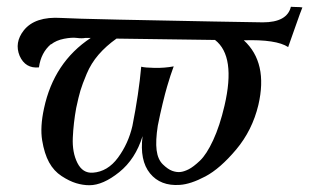

<svg xmlns="http://www.w3.org/2000/svg" viewBox="-20 -533 913 567"><path d="M324 -419Q293 -397 271 -371.5Q249 -346 236 -315Q223 -284 217.5 -265.5Q212 -247 205 -214Q197 -170 195 -126.5Q193 -83 208.5 -52Q224 -21 254 -23Q298 -26 328.5 -67.5Q359 -109 371 -161Q390 -257 397 -336Q408 -333 437 -332.5Q466 -332 493 -337Q493 -336 490.5 -330Q488 -324 483.5 -310Q479 -296 473.5 -277.5Q468 -259 460.5 -228Q453 -197 446 -162Q439 -117 442.5 -89.5Q446 -62 461 -47.5Q476 -33 488.5 -28.5Q501 -24 512 -25Q523 -26 537 -33Q551 -40 570.5 -58.5Q590 -77 609.5 -119Q629 -161 643 -221Q677 -367 615 -415ZM743 -223Q725 -148 677.5 -91.5Q630 -35 586.5 -12Q543 11 511 13Q454 17 423 -21Q392 -59 401 -131Q380 -63 332 -24.5Q284 14 244 14Q225 14 205 8Q185 2 162 -13Q139 -28 125 -53.5Q111 -79 104.5 -118.5Q98 -158 110 -213Q139 -349 248 -421H232Q222 -419 207 -421Q192 -423 169 -418.5Q146 -414 131 -402V-403Q101 -378 95 -334Q55 -330 38 -368Q22 -407 50 -443Q83 -485 161 -480Q193 -478 332 -475Q471 -472 610.5 -469.5Q750 -467 756 -467Q828 -467 839 -513Q840 -513 848.5 -512.5Q857 -512 865 -512L873 -511Q870 -504 865.5 -491.5Q861 -479 852 -453.5Q843 -428 837 -411L831 -394Q796 -417 700 -414Q772 -348 743 -223Z"/></svg>

Font: GFS Artemisia
Style: Italic
Weight: 400
Italic angle: -12°
Designer: Takis Katsoulidis and George D. Matthiopoulos
Foundry: George Matthiopoulos and Takis Katsoulidis
Version: Version 1.0